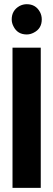

<svg xmlns="http://www.w3.org/2000/svg" viewBox="-20 -916 260 936"><path d="M37.1 -821.3Q37.1 -865.2 75.2 -886.7Q91.8 -895.5 110.4 -895.5Q154.3 -895.5 174.8 -857.4Q183.6 -840.8 183.6 -821.3Q183.6 -776.4 144.5 -756.8Q127.9 -748 110.4 -748Q65.4 -748 45.9 -787.1Q37.1 -803.7 37.1 -821.3ZM41 0V-683.6H178.7V0Z"/></svg>

Font: Post No Bills Jaffna ExtraBold
Style: Regular
Weight: 800
Designer: Kosala Senevirathne, Siva Puranthara, Lasantha Premarathna, Tharique Azeez
Foundry: Mooniak
Version: Version 1.220 ; ttfautohint (v1.6)